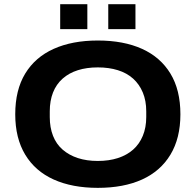

<svg xmlns="http://www.w3.org/2000/svg" viewBox="-20 -895 945 927"><path d="M452.2 12Q328.7 12 239.2 -28.3Q149.7 -68.7 101.7 -148.3Q53.6 -227.9 53.6 -343.2Q53.6 -460.6 101.7 -539.7Q149.7 -618.8 239.2 -659.1Q328.7 -699.4 452.2 -699.4Q576.9 -699.4 665.9 -659.1Q754.9 -618.8 802.9 -539.7Q851 -460.6 851 -343.2Q851 -227.9 802.9 -148.3Q754.9 -68.7 665.9 -28.3Q576.9 12 452.2 12ZM452.2 -117.9Q505.9 -117.9 549.1 -131.8Q592.3 -145.8 622.6 -172.5Q652.9 -199.2 669.5 -239.2Q686.1 -279.2 686.1 -330V-357.6Q686.1 -408.5 669.5 -448.4Q652.9 -488.3 622.6 -515.5Q592.3 -542.7 549.1 -556.1Q505.9 -569.6 452.2 -569.6Q398.7 -569.6 356 -556.1Q313.3 -542.7 282.5 -515.5Q251.7 -488.3 236 -448.4Q220.3 -408.5 220.3 -357.6V-330Q220.3 -279.2 236 -239.2Q251.7 -199.2 282.5 -172.5Q313.3 -145.8 356 -131.8Q398.7 -117.9 452.2 -117.9ZM270.6 -754.3V-874.8H401.7V-754.3ZM502.7 -754.3V-874.8H634V-754.3Z"/></svg>

Font: Archivo SemiBold SemiExpanded
Style: Regular
Weight: 600
Width: 6
Version: Version 2.001